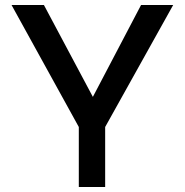

<svg xmlns="http://www.w3.org/2000/svg" viewBox="-20 -745 736 765"><path d="M294 -239 26 -725H155L350 -359L542 -725H670L399 -239V0H294Z"/></svg>

Font: Reem Kufi Ink
Style: Regular
Weight: 400
Designer: Khaled Hosny
Version: Version 1.7